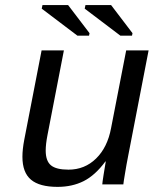

<svg xmlns="http://www.w3.org/2000/svg" viewBox="-20 -727 640 757"><path d="M231.9 -528.3 167 -193.4Q160.2 -158.2 160.2 -133.3Q160.2 -92.3 180.9 -75.2Q201.7 -58.1 250 -58.1Q314 -58.1 358.9 -102.1Q403.8 -146 418 -222.2L477.5 -528.3H565.9L485.4 -112.8Q481.9 -96.2 478.8 -77.9Q475.6 -59.6 472.9 -43.2Q470.2 -26.9 468.3 -15.1Q466.3 -3.4 466.3 0H383.3Q383.3 -5.4 388.4 -37.8Q393.6 -70.3 397 -90.3H395.5Q355 -35.6 309.8 -12.9Q264.6 9.8 207 9.8Q135.7 9.8 102.1 -18.6Q68.4 -46.9 68.4 -108.9Q68.4 -138.2 75.7 -176.3L144 -528.3ZM454.6 -586.4 314 -692.9 316.9 -707H418L502.4 -596.2L500.5 -586.4ZM285.2 -586.4 144.5 -692.9 147.5 -707H248.5L333 -596.2L331.1 -586.4Z"/></svg>

Font: Liberation Mono
Style: Italic
Weight: 400
Italic angle: -12°
Monospace: yes
Designer: Steve Matteson
Foundry: Ascender Corporation
Version: Version 2.1.5